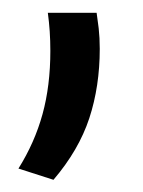

<svg xmlns="http://www.w3.org/2000/svg" viewBox="-20 -156 228 307"><path d="M56.5 -135.5H134.5Q136 -126 137.8 -110.8Q139.5 -95.5 139.5 -78Q139.5 -18 122.8 33Q106 84 65.5 131.5L9.5 113.5Q35.5 72 48 26.5Q60.5 -19 60.5 -74.5Q60.5 -91 59.5 -105.8Q58.5 -120.5 56.5 -135.5Z"/></svg>

Font: Anek Kannada Medium
Style: Regular
Weight: 400
Version: Version 1.003